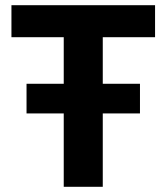

<svg xmlns="http://www.w3.org/2000/svg" viewBox="-20 -718 640 738"><path d="M375 -282V0H225V-282H82V-396H225V-575H24V-698H576V-575H375V-396H518V-282Z"/></svg>

Font: iA Writer Duo V
Style: Regular
Weight: 400
Designer: Mike Abbink, Paul van der Laan, Pieter van Rosmalen, Oliver Reichenstein
Foundry: Information Architects Inc.
Version: Version 2.000